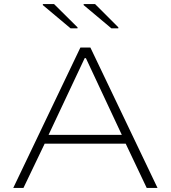

<svg xmlns="http://www.w3.org/2000/svg" viewBox="-20 -921 836 941"><path d="M45 0 374 -688H423L752 0H699L596 -217H199L95 0ZM218 -260H577L401 -636H395ZM560 -782H526L390 -896V-901H446L560 -787ZM360 -782H326L190 -896V-901H245L360 -787Z"/></svg>

Font: Saira Expanded ExtraLight
Style: Regular
Weight: 250
Width: 7
Designer: Hector Gatti with collaboration of the Omnibus-Type team
Foundry: Omnibus-Type
Version: Version 1.101